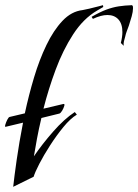

<svg xmlns="http://www.w3.org/2000/svg" viewBox="-25 -712 534 742"><path d="M26 10Q30 -28 39.5 -94.5Q49 -161 64 -238L-3 -222Q-7 -221 -4.5 -230Q-2 -239 3 -249Q8 -259 12 -260L71 -274Q86 -344 106.5 -412.5Q127 -481 154.5 -538Q182 -595 216.5 -631.5Q251 -668 294 -673Q301 -674 320 -678.5Q339 -683 356 -687.5Q373 -692 373 -692L374 -685L350 -671Q297 -640 257.5 -579Q218 -518 190 -442.5Q162 -367 143 -292L219 -310Q226 -312 223.5 -303Q221 -294 215 -284Q209 -274 204 -273L135 -256Q125 -214 118 -176.5Q111 -139 106 -108Q138 -155 180.5 -203.5Q223 -252 264 -279L272 -269Q247 -254 220 -221Q193 -188 168.5 -150Q144 -112 127 -79Q110 -46 105 -29ZM453 -535 442 -546Q448 -570 448 -588Q448 -620 432.5 -637Q417 -654 390 -654Q366 -654 334 -639L329 -647Q362 -666 386.5 -675Q411 -684 434 -687.5Q457 -691 485 -692L488 -689Q489 -687 489 -680Q489 -667 484 -649Q479 -631 473 -613Q469 -602 465 -591.5Q461 -581 459 -571Q456 -561 454 -552.5Q452 -544 453 -535Z"/></svg>

Font: Kings
Style: Regular
Weight: 400
Designer: Robert E. Leuschke
Foundry: Robert E. Leuschke
Version: Version 1.010; ttfautohint (v1.8.3)